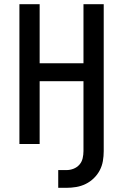

<svg xmlns="http://www.w3.org/2000/svg" viewBox="-20 -690 590 920"><path d="M259 210V125H298Q316 125 332.5 118.5Q349 112 360.5 99Q372 86 376 68.5Q380 51 380 34V-301H170V0H73V-670H170V-387H380V-670H477V34Q477 58 473 81.5Q469 105 458 126Q447 147 429.5 164Q412 181 390.5 191.5Q369 202 345.5 206Q322 210 298 210Z"/></svg>

Font: Lode Dark
Style: Bold
Weight: 700
Monospace: yes
Designer: Belleve Invis
Foundry: Belleve Invis
Version: Version 29.2.0; ttfautohint (v1.8.3)